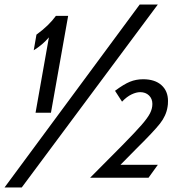

<svg xmlns="http://www.w3.org/2000/svg" viewBox="-58 -784 815 848"><path d="M639 -764H559L-38 44H38ZM167 -286 243 -714H189Q158 -671 103 -631L91 -562Q130 -586 158 -619L99 -286ZM598 1 639 -56H474L542 -125Q621 -203 648.5 -238Q676 -273 682 -312Q684 -321 684 -338Q684 -382 655 -408Q626 -434 574 -434Q543 -434 516 -423Q489 -412 450 -383L481 -335Q502 -357 523 -367Q544 -377 561 -377Q585 -377 600 -362.5Q615 -348 615 -325Q615 -304 604.5 -283.5Q594 -263 567.5 -232.5Q541 -202 483 -143L340 1Z"/></svg>

Font: Geom Light
Style: Italic
Weight: 300
Italic angle: -10°
Version: Version 1.102